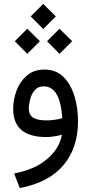

<svg xmlns="http://www.w3.org/2000/svg" viewBox="-20 -706 470 989"><path d="M138.2 -621.6 202.6 -556.6 267.6 -621.6 202.6 -686ZM222.2 -493.7 286.6 -428.7 351.6 -493.7 286.6 -558.1ZM56.2 -493.7 120.6 -428.7 185.5 -493.7 120.6 -558.1ZM298.8 -12.2C291 35.2 265.6 76.7 223.1 112.8C180.7 149.4 123.5 174.3 52.7 187.5L82 262.7C182.1 243.7 256.8 204.1 307.1 144.5C356.9 85 381.8 9.8 381.8 -81.1C381.8 -126.5 376 -169.4 363.8 -210C351.6 -250.5 332.5 -283.7 307.1 -309.6C281.2 -335 248.5 -347.7 209 -347.7C172.4 -347.7 142.6 -337.4 118.7 -316.9C94.7 -296.4 76.7 -270.5 65.4 -239.7C53.7 -208.5 47.9 -176.8 47.9 -144.5C47.9 -48.3 105 0 218.8 0C229.5 0 242.7 -1 258.8 -3.4C274.4 -5.9 287.6 -8.8 298.8 -12.2ZM300.8 -97.2C287.6 -93.3 274.4 -90.3 260.7 -88.9C247.1 -86.9 233.9 -85.9 221.2 -85.9C189.5 -85.9 166.5 -90.3 151.4 -99.6C136.2 -108.9 128.4 -124.5 128.4 -147C128.4 -161.1 130.9 -176.8 135.3 -194.8C139.6 -212.4 147.5 -228 158.7 -241.2C169.9 -254.4 185.1 -261.2 205.1 -261.2C262.2 -261.2 293.9 -206.5 300.8 -97.2Z"/></svg>

Font: Vazir
Style: Regular
Weight: 400
Designer: Saber Rastikerdar
Foundry: Saber Rastikerdar
Version: Version 27.002;January 24, 2021;FontCreator 13.0.0.2683 64-b